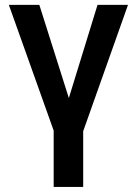

<svg xmlns="http://www.w3.org/2000/svg" viewBox="-20 -548 547 772"><path d="M138.2 -528.3H15.6L195.8 -22.9V203.6H314.5V-20.5L494.6 -528.3H372.1L256.8 -153.8Z"/></svg>

Font: Roboto Medium
Style: Regular
Weight: 500
Designer: Google
Version: Version 2.137; 2017